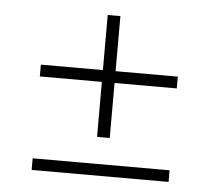

<svg xmlns="http://www.w3.org/2000/svg" viewBox="-40 -583 596 535"><g transform="rotate(5 258.0 -316.0)"><path d="M67 -92V-124.5H450V-92ZM276 -199.5H240.5V-540.5H276ZM67 -353.5V-386.5H450V-353.5Z"/></g></svg>

Font: Anek Gurmukhi ExtraLight
Style: Regular
Weight: 250
Designer: Sarang Kulkarni (Gurmukhi), Yesha Goshar (Latin)
Foundry: Ek Type
Version: Version 1.003